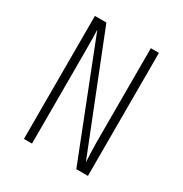

<svg xmlns="http://www.w3.org/2000/svg" viewBox="-170 -858 939 987"><g transform="rotate(30 300.0 -365.0)"><path d="M110 0H158V-560C158 -611 157 -656 156 -675L421 0H490V-730H442V-170C442 -155 444 -95 446 -55L178 -730H110Z"/></g></svg>

Font: JetBrains Mono Thin
Style: Regular
Weight: 100
Monospace: yes
Designer: Philipp Nurullin, Konstantin Bulenkov
Foundry: JetBrains
Version: Version 2.305